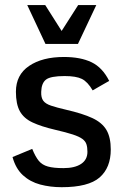

<svg xmlns="http://www.w3.org/2000/svg" viewBox="-20 -740 496 771"><path d="M227.5 11.7Q181.6 11.7 141.4 1Q101.1 -9.8 72 -36.4Q43 -63 30.3 -109.4L109.4 -142.1Q122.1 -110.8 135.7 -94.2Q149.4 -77.6 172.4 -71.3Q195.3 -64.9 234.9 -64.9Q280.3 -64.9 305.7 -81.8Q331.1 -98.6 331.1 -130.4Q331.1 -148.4 327.1 -160.6Q323.2 -172.9 310.8 -182.1Q298.3 -191.4 272.2 -200Q246.1 -208.5 201.7 -218.8Q145.5 -231.9 110.6 -248.3Q75.7 -264.6 59.8 -293.2Q43.9 -321.8 43.9 -371.6Q43.9 -439.5 96.9 -475.3Q149.9 -511.2 236.8 -511.2Q303.7 -511.2 347.7 -490Q391.6 -468.8 418.5 -415Q418.5 -415 408.4 -409.4Q398.4 -403.8 385.3 -396.2Q372.1 -388.7 362.1 -382.8Q352.1 -377 352.1 -377Q332 -411.6 308.8 -423.1Q285.6 -434.6 239.7 -434.6Q183.1 -434.6 164.8 -420.4Q146.5 -406.2 145.5 -371.6Q144.5 -348.1 153.6 -335.7Q162.6 -323.2 185.1 -315.7Q207.5 -308.1 245.6 -299.3Q311.5 -284.2 350.8 -265.9Q390.1 -247.6 407.5 -218Q424.8 -188.5 424.8 -139.6Q424.8 -66.4 379.9 -27.3Q335 11.7 227.5 11.7ZM162.6 -563.5 89.4 -719.7H161.6L227.5 -615.7L293.9 -719.7H366.7L293 -563.5Z"/></svg>

Font: Pontano Sans
Style: Bold
Weight: 700
Designer: Vernon Adams
Foundry: Vernon Adams
Version: Version 2.001